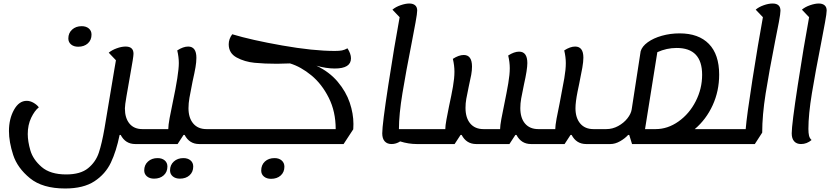

<svg xmlns="http://www.w3.org/2000/svg" viewBox="-20 -795 4736 1093"><path d="M828 -60 815 25H750Q694 25 667 -27H661Q642 66 611 131Q580 196 517.5 237Q455 278 351 278Q222 278 150.5 219.5Q79 161 55 87Q31 13 31 -49Q31 -118 59.5 -169.5Q88 -221 132 -221Q152 -221 171.5 -209.5Q191 -198 201 -184Q177 -165 157.5 -124.5Q138 -84 138 -32Q138 10 153 61.5Q168 113 217 155.5Q266 198 357 198Q438 198 481.5 162.5Q525 127 542.5 74.5Q560 22 575 -65Q634 -417 631 -400L640 -452L599 -495Q617 -510 644.5 -520Q672 -530 695 -530Q740 -530 740 -489Q740 -471 722 -373L700 -247Q691 -195 691 -178Q691 -123 717 -91.5Q743 -60 791 -60ZM369 -576Q369 -607 390.5 -626.5Q412 -646 445 -646Q470 -646 485.5 -633Q501 -620 501 -598Q501 -567 480 -548Q459 -529 425 -529Q400 -529 384.5 -542Q369 -555 369 -576Z M1193 -60 1180 25H1114Q1058 25 1031 -27H1025L991 25H812L825 -60H938V-61Q938 -81 945.5 -122.5Q953 -164 963 -210Q998 -375 998 -436Q998 -470 989 -508Q1023 -530 1051 -530Q1098 -530 1098 -466Q1098 -442 1093 -412.5Q1088 -383 1076 -330Q1064 -270 1058.5 -238.5Q1053 -207 1053 -179Q1053 -124 1080 -92Q1107 -60 1156 -60ZM801 175Q801 144 822.5 124.5Q844 105 877 105Q902 105 917.5 118Q933 131 933 153Q933 184 912 203Q891 222 857 222Q832 222 816.5 209Q801 196 801 175ZM948 175Q948 144 969.5 124.5Q991 105 1024 105Q1049 105 1064.5 118Q1080 131 1080 153Q1080 184 1059 203Q1038 222 1004 222Q979 222 963.5 209Q948 196 948 175Z M1992 -89Q1992 -69 1991 -59L1936 25H1177L1190 -60H1891Q1891 -160 1851.5 -238.5Q1812 -317 1752.5 -366Q1693 -415 1631 -434L1557 -432Q1486 -432 1429.5 -437.5Q1373 -443 1327.5 -467.5Q1282 -492 1282 -543Q1282 -573 1302 -600Q1411 -567 1587 -536Q1763 -505 1886 -505Q1912 -505 1927 -508Q1942 -511 1958 -520Q1978 -489 1978 -463Q1978 -405 1886 -405Q1837 -405 1781 -421Q1855 -386 1902.5 -329.5Q1950 -273 1971 -210.5Q1992 -148 1992 -89ZM1467 176Q1467 144 1488 124.5Q1509 105 1543 105Q1568 105 1583.5 118.5Q1599 132 1599 154Q1599 185 1578 204Q1557 223 1523 223Q1498 223 1482.5 210Q1467 197 1467 176Z M2396 -60 2383 25H2352Q2306 25 2258 10Q2235 25 2209 25Q2184 25 2170 9.5Q2156 -6 2156 -36Q2156 -86 2190.5 -310.5Q2225 -535 2255 -697L2214 -740Q2233 -756 2261 -765.5Q2289 -775 2310 -775Q2331 -775 2343 -765Q2355 -755 2355 -735Q2355 -719 2345.5 -667Q2336 -615 2324 -553Q2291 -386 2271 -264.5Q2251 -143 2251 -61V-60Z M3396 -60 3383 25H3317Q3261 25 3234 -27H3228L3194 25H3003Q2947 25 2920 -27H2914L2880 25H2691Q2635 25 2608 -27H2602L2568 25H2381L2394 -60H2515V-61Q2515 -79 2521.5 -114.5Q2528 -150 2536 -189Q2550 -253 2558.5 -301.5Q2567 -350 2567 -387Q2567 -422 2558 -460Q2592 -482 2620 -482Q2667 -482 2667 -416Q2667 -394 2662.5 -369Q2658 -344 2649 -305Q2639 -258 2634.5 -232.5Q2630 -207 2630 -181Q2630 -124 2657 -92Q2684 -60 2733 -60H2827V-61Q2827 -79 2834 -117.5Q2841 -156 2850 -198Q2865 -271 2873.5 -321Q2882 -371 2882 -407Q2882 -441 2873 -479Q2907 -501 2935 -501Q2982 -501 2982 -436Q2982 -399 2963 -315Q2952 -263 2947 -234.5Q2942 -206 2942 -180Q2942 -123 2969 -91.5Q2996 -60 3045 -60H3141V-61Q3141 -79 3148.5 -120.5Q3156 -162 3166 -208Q3184 -301 3192.5 -350Q3201 -399 3201 -436Q3201 -470 3192 -508Q3226 -530 3254 -530Q3301 -530 3301 -467Q3301 -444 3295 -409.5Q3289 -375 3277 -317L3268 -274Q3256 -214 3256 -179Q3256 -124 3283 -92Q3310 -60 3359 -60Z M4112 -60 4098 25H3578L3562 -27H3556Q3538 -7 3510 9Q3482 25 3455 25H3380L3393 -60H3431Q3467 -60 3499 -77.5Q3531 -95 3551.5 -121Q3572 -147 3576 -172L3627 -503Q3635 -531 3667.5 -554.5Q3700 -578 3748 -591.5Q3796 -605 3849 -605Q3957 -605 4015.5 -545Q4074 -485 4074 -370Q4074 -277 4037 -196Q4000 -115 3935 -60ZM3977 -369Q3977 -522 3832 -522Q3775 -522 3722 -498L3652 -60H3712Q3781 -60 3842.5 -103.5Q3904 -147 3940.5 -218.5Q3977 -290 3977 -369ZM3649 -448 3651 -450Z M4423 -734Q4423 -718 4414 -669.5Q4405 -621 4393 -563Q4358 -385 4338.5 -262Q4319 -139 4319 -40L4277 25H4097L4111 -60H4225Q4231 -135 4263.5 -342.5Q4296 -550 4323 -697L4282 -740Q4299 -755 4327 -765Q4355 -775 4378 -775Q4423 -775 4423 -734Z M4600 2Q4573 25 4540 25Q4515 25 4501 9.5Q4487 -6 4487 -36Q4487 -86 4521.5 -310.5Q4556 -535 4586 -697L4545 -740Q4564 -756 4592 -765.5Q4620 -775 4641 -775Q4662 -775 4674 -765Q4686 -755 4686 -735Q4686 -719 4676.5 -667Q4667 -615 4655 -553Q4622 -386 4602 -264.5Q4582 -143 4582 -61Q4582 -38 4585.5 -23Q4589 -8 4600 2Z"/></svg>

Font: Lemonada Light
Style: Regular
Weight: 300
Designer: Mohamed Gaber (Arabic) Eduardo Tunni (Latin)
Foundry: Kief Type Foundry
Version: Version 3.006